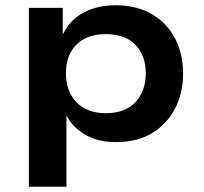

<svg xmlns="http://www.w3.org/2000/svg" viewBox="-20 -531 776 731"><path d="M90 180V-501H219V-403H221Q247 -456 299 -483.5Q351 -511 420 -511Q500 -511 557.5 -477.5Q615 -444 646 -385.5Q677 -327 677 -251Q677 -177 646.5 -118Q616 -59 559.5 -24.5Q503 10 421 10Q354 10 306.5 -17Q259 -44 235 -88H233V180ZM383 -100Q456 -100 495.5 -142Q535 -184 535 -252Q535 -320 495.5 -360.5Q456 -401 383 -401Q310 -401 270.5 -360.5Q231 -320 231 -252Q231 -184 271 -142Q311 -100 383 -100Z"/></svg>

Font: Nunito Sans 7pt SemiExpanded
Style: Bold
Weight: 700
Width: 6
Designer: Vernon Adams
Foundry: Vernon Adams
Version: Version 3.101;gftools[0.9.27]